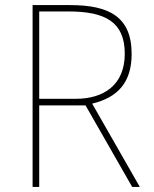

<svg xmlns="http://www.w3.org/2000/svg" viewBox="-20 -734 603 754"><path d="M108 0H134V-320H316L499 0H529L342 -327C442 -351 497 -410 497 -522C497 -670 406 -714 255 -714H108ZM278 -346H134V-689H249C393 -689 470 -648 470 -523C470 -400 387 -346 278 -346Z"/></svg>

Font: Noto Sans Mono SemiCondensed Thin
Style: Regular
Weight: 100
Width: 4
Designer: Monotype Design Team
Foundry: Monotype Imaging Inc.
Version: Version 2.014